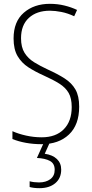

<svg xmlns="http://www.w3.org/2000/svg" viewBox="-20 -744 479 1004"><path d="M394 -186Q394 -91 340.5 -40.5Q287 10 197 10Q155 10 116 3Q77 -4 45 -17V-58Q76 -44 116.5 -35Q157 -26 198 -26Q272 -26 313.5 -68Q355 -110 355 -184Q355 -230 339 -258Q323 -286 290.5 -306.5Q258 -327 209 -349Q164 -369 128.5 -392Q93 -415 72 -450.5Q51 -486 51 -543Q51 -631 104.5 -677.5Q158 -724 241 -724Q281 -724 317.5 -715Q354 -706 383 -692L368 -659Q334 -675 301 -681.5Q268 -688 241 -688Q172 -688 131 -650.5Q90 -613 90 -544Q90 -497 108.5 -467.5Q127 -438 158.5 -418.5Q190 -399 231 -380Q282 -357 318.5 -333.5Q355 -310 374.5 -276Q394 -242 394 -186ZM300 143Q300 188 269 214Q238 240 186 240Q157 240 135 234V204Q158 210 184 210Q220 210 243 193Q266 176 266 144Q266 111 241 97.5Q216 84 173 82L210 0H241L214 60Q255 66 277.5 87.5Q300 109 300 143Z"/></svg>

Font: Noto Sans Khmer UI Condensed ExtraLight
Style: Regular
Weight: 200
Width: 3
Designer: Danh Hong and the Monotype Design Team
Foundry: Monotype Imaging Inc.
Version: Version 2.002; ttfautohint (v1.8.4.7-5d5b)